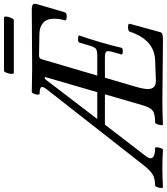

<svg xmlns="http://www.w3.org/2000/svg" viewBox="-28 -894 853 982"><g transform="rotate(-90 399.0 -403.5)"><path d="M516.1 -759.8Q511.2 -761.7 511.7 -772.9Q512.2 -784.2 517.3 -797.1Q522.5 -810.1 527.8 -810.1H799.8Q805.7 -808.1 804.7 -796.9Q803.7 -785.6 797.6 -772.7Q791.5 -759.8 786.1 -759.8ZM-68.8 2.9Q-72.3 1.5 -72 -7.3Q-71.8 -16.1 -67.6 -26.6Q-63.5 -37.1 -59.1 -37.1Q-25.4 -37.1 -4.2 -49.1Q17.1 -61 43.9 -95.2L426.8 -584Q444.8 -606.4 444.8 -615.2Q444.8 -627.9 409.2 -627.9Q405.3 -629.4 405.5 -638.2Q405.8 -647 410.2 -657.5Q414.6 -668 418.9 -668Q497.1 -666 539.1 -666Q589.8 -666 690.4 -667Q791 -668 841.8 -668Q870.1 -668 870.1 -653.8Q870.1 -647.9 869.1 -644L826.2 -498Q823.7 -489.3 804.4 -489.3Q785.2 -489.3 785.2 -498Q793.9 -528.3 793.9 -553.2Q793.9 -590.8 773.4 -609.4Q752.9 -627.9 717.8 -628.9L605 -630.9Q589.8 -630.9 585.9 -615.2L502.9 -333H604Q629.9 -333 639.2 -339.6Q648.4 -346.2 655.8 -371.1L671.9 -424.8Q674.3 -432.1 693.4 -431.2Q708.5 -430.7 708 -424.8Q694.3 -387.2 673.8 -317.9Q657.7 -263.2 645 -209Q643.6 -202.1 626 -202.6Q610.4 -203.1 610.8 -209L625 -258.8Q630.4 -281.2 625 -287.6Q619.6 -293.9 594.2 -293.9H492.2L445.8 -136.2Q434.1 -95.7 434.1 -74.2Q434.1 -31.7 479 -33.2L582 -37.1Q686.5 -41.5 728 -168Q730 -172.9 740 -174.8Q750 -176.8 759.3 -175Q768.6 -173.3 768.1 -168L725.1 -11.2Q723.1 -2.9 714.1 0Q705.1 2.9 684.1 2.9Q631.8 2.9 528.1 1.5Q424.3 0 373 0Q313.5 0 252 2.9Q249 1.5 249.5 -7.3Q250 -16.1 254.2 -26.6Q258.3 -37.1 262.2 -37.1Q304.7 -37.1 321.5 -48.1Q338.4 -59.1 349.1 -94.2L407.2 -293.9H252L89.8 -83Q73.2 -60.5 84.5 -48.8Q95.7 -37.1 133.8 -37.1Q136.7 -35.6 136.2 -26.9Q135.7 -18.1 131.8 -7.6Q127.9 2.9 124 2.9Q75.7 0 27.8 0Q-20.5 0 -68.8 2.9ZM496.1 -601.1H485.8L280.8 -333H418Z"/></g></svg>

Font: Junicode SmCond Medium
Style: Italic
Weight: 500
Width: 4
Italic angle: -11°
Designer: Peter S. Baker
Version: Version 2.206